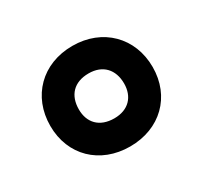

<svg xmlns="http://www.w3.org/2000/svg" viewBox="-83 -835 591 559"><g transform="rotate(-30 212.0 -555.0)"><path d="M212 -386C313 -386 384 -455 384 -554C384 -653 313 -724 212 -724C110 -724 40 -653 40 -554C40 -455 111 -386 212 -386ZM213 -480C163 -480 136 -510 136 -554C136 -601 163 -631 213 -631C260 -631 288 -601 288 -554C288 -510 261 -480 213 -480Z"/></g></svg>

Font: Noto Sans Canadian Aboriginal
Style: Bold
Weight: 700
Designer: Monotype Design Team, Typotheque's Kevin King
Foundry: Monotype Imaging Inc.
Version: Version 2.004